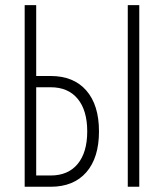

<svg xmlns="http://www.w3.org/2000/svg" viewBox="-20 -713 626 733"><path d="M74.2 0V-693.4H118.2V-422.9H173.3Q261.2 -422.9 309.6 -367.4Q357.9 -312 357.9 -211.4Q357.9 -110.8 309.6 -55.4Q261.2 0 173.3 0ZM467.8 0V-693.4H511.7V0ZM173.3 -379.9H118.2V-43H173.3Q240.2 -43 276.6 -87.2Q313 -131.3 313 -211.4Q313 -291.5 276.6 -335.7Q240.2 -379.9 173.3 -379.9Z"/></svg>

Font: Caskaydia Cove ExtraLight
Style: Regular
Weight: 200
Monospace: yes
Designer: Aaron Bell
Foundry: Saja Typeworks
Version: Version 4.300; ttfautohint (v1.8.3)